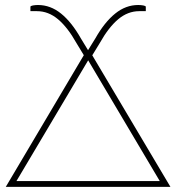

<svg xmlns="http://www.w3.org/2000/svg" viewBox="-20 -728 686 748"><path d="M602.5 -22.5 323.5 -493 44 -22.5ZM644 0H2.5L306.5 -513L278 -560Q243.5 -621.5 206 -653Q168.5 -684.5 124 -684.5H98.5V-701.5Q98.5 -705 108.2 -706.8Q118 -708.5 128 -708.5Q176.5 -708.5 217.8 -675.2Q259 -642 295 -578.5L323 -532.5L351.5 -578.5Q387.5 -642 428.8 -675.2Q470 -708.5 518.5 -708.5Q528.5 -708.5 538.2 -706.8Q548 -705 548 -701.5V-684.5H522.5Q478 -684.5 440.5 -653Q403 -621.5 368.5 -560L339.5 -512.5Z"/></svg>

Font: Lato 2
Style: Regular
Weight: 200
Designer: Lukasz Dziedzic with Adam Twardoch and Botio Nikoltchev
Foundry: tyPoland Lukasz Dziedzic
Version: Version 2.015; 2015-08-06; http://www.latofonts.com/